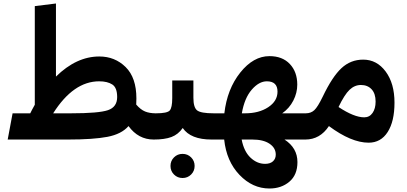

<svg xmlns="http://www.w3.org/2000/svg" viewBox="-20 -798 2325 1098"><path d="M871 -150 879 -65 859 0Q771 0 715 -77Q675 -31 594.5 -15.5Q514 0 368 0H24L52 -150H153Q161 -167 179 -199V-763L300 -778V-360Q417 -475 548 -475Q637 -475 698.5 -414.5Q760 -354 760 -235Q760 -211 759 -200Q784 -171 809.5 -160.5Q835 -150 871 -150ZM386 -150Q545 -150 597.5 -168Q650 -186 650 -243Q650 -297 622 -315Q594 -333 547 -333Q400 -333 284 -150Z M1202 -150 1210 -68 1190 0Q1070 0 1025 -66Q999 -29 960.5 -14.5Q922 0 859 0L839 -67L872 -150Q936 -150 950.5 -166Q965 -182 965 -237V-338H1086V-239Q1086 -184 1107 -167Q1128 -150 1202 -150ZM975 102Q995 82 1024 82Q1053 82 1073 102Q1093 122 1093 151Q1093 180 1073 200Q1053 220 1024 220Q995 220 975 200Q955 180 955 151Q955 122 975 102Z M1723 -67 1703 0H1607Q1681 48 1681 129Q1681 202 1635 241Q1589 280 1521 280Q1424 280 1349.5 202Q1275 124 1262 0H1190L1170 -66L1202 -150H1263Q1279 -289 1354 -383Q1429 -477 1521 -477Q1595 -477 1637.5 -432Q1680 -387 1680 -314Q1680 -267 1657.5 -223Q1635 -179 1594 -150H1715ZM1506 -333Q1461 -333 1419.5 -285Q1378 -237 1363 -150H1382Q1461 -150 1514 -185Q1567 -220 1567 -274Q1567 -333 1506 -333ZM1496 139Q1525 139 1541 124.5Q1557 110 1557 86Q1557 48 1521.5 24Q1486 0 1423 0H1362Q1375 68 1412.5 103.5Q1450 139 1496 139Z M2057 -457Q2135 -457 2185.5 -389Q2236 -321 2236 -211Q2236 -104 2197 -43Q2158 18 2088 18Q1989 18 1861 -77Q1810 0 1726 0H1703L1683 -66L1715 -150H1729Q1758 -150 1777.5 -168Q1797 -186 1826 -246Q1880 -359 1932.5 -408Q1985 -457 2057 -457ZM2063 -127Q2093 -127 2110.5 -152Q2128 -177 2128 -217Q2128 -263 2105 -287.5Q2082 -312 2044 -312Q2008 -312 1979 -284.5Q1950 -257 1916 -186Q2005 -127 2063 -127Z"/></svg>

Font: FiraGO
Style: Bold
Weight: 700
Designer: bBox Type
Foundry: bBox Type GmbH
Version: Version 1.001;PS 001.001;hotconv 1.0.88;makeotf.lib2.5.64775